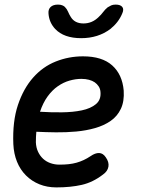

<svg xmlns="http://www.w3.org/2000/svg" viewBox="-20 -805 640 835"><path d="M440 -121Q455 -100 451.5 -80Q448 -60 428 -46Q384 -12 335.5 -1Q287 10 225 10Q185 10 151.5 -3.5Q118 -17 93 -42Q68 -67 54 -101.5Q40 -136 38 -178Q34 -277 58 -348.5Q82 -420 124 -467.5Q166 -515 222.5 -537.5Q279 -560 341 -560Q424 -560 468 -520.5Q512 -481 518 -411Q521 -364 505.5 -331.5Q490 -299 461 -279Q432 -259 393.5 -248Q355 -237 311.5 -233Q268 -229 223.5 -229.5Q179 -230 138 -232Q137 -221 136.5 -209.5Q136 -198 136 -186Q137 -163 145.5 -145Q154 -127 167.5 -114.5Q181 -102 199.5 -95.5Q218 -89 238 -89Q261 -89 279 -91Q297 -93 313 -97.5Q329 -102 344 -109Q359 -116 374 -126Q394 -140 411 -139.5Q428 -139 440 -121ZM154 -319Q201 -316 249 -316.5Q297 -317 335.5 -325Q374 -333 397 -352Q420 -371 417 -405Q416 -419 409 -429.5Q402 -440 392 -447Q382 -454 367 -458Q352 -462 334 -462Q309 -462 282.5 -454.5Q256 -447 231.5 -430Q207 -413 187 -385.5Q167 -358 154 -319ZM191 -745Q189 -764 200 -774.5Q211 -785 232 -785Q243 -785 250.5 -782Q258 -779 262 -775Q271 -766 276 -754Q281 -742 288 -731Q305 -703 343 -703Q381 -703 409 -731Q420 -741 428.5 -752.5Q437 -764 448 -773Q456 -778 463.5 -781.5Q471 -785 483 -785Q504 -785 512 -774.5Q520 -764 511 -745Q495 -707 460 -679Q407 -639 333 -639Q258 -639 220 -679Q194 -707 191 -745Z"/></svg>

Font: Maple Mono Medium
Style: Italic
Weight: 500
Italic angle: -10°
Monospace: yes
Designer: subframe7536
Version: Version 7.000